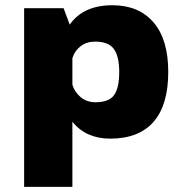

<svg xmlns="http://www.w3.org/2000/svg" viewBox="-20 -532 750 752"><path d="M74.5 -500H229L253 -435.5Q306.5 -511.5 420 -511.5Q523.5 -511.5 581.2 -444.5Q639 -377.5 639 -250Q639 -121 581.5 -55Q524 11 411.5 11Q317 11 263.5 -55V200H74.5ZM352.5 -369Q319 -369 295.5 -350.8Q272 -332.5 263.5 -304V-200Q272.5 -171 296.2 -151.2Q320 -131.5 354 -131.5Q407 -131.5 427 -159.8Q447 -188 447 -250Q447 -311 426 -340Q405 -369 352.5 -369Z"/></svg>

Font: League Mono ExtraBold
Style: Regular
Weight: 800
Width: 6
Designer: Tyler Finck
Foundry: The League of Moveable Type / Tyler Finck
Version: Version 2.210